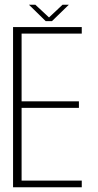

<svg xmlns="http://www.w3.org/2000/svg" viewBox="-20 -789 411 809"><path d="M35 0V-675H324.5V-647.5H71V-362H312.5V-334.5H71V-28H324.5V0ZM172.5 -700 102 -769H129L186.5 -715.5L243.5 -769H270L199 -700Z"/></svg>

Font: Anybody ExtraLight
Style: Regular
Weight: 200
Designer: Tyler Finck
Foundry: Etcetera Type Company
Version: Version 1.010; ttfautohint (v1.8.3) -l 8 -r 50 -G 200 -x 14 